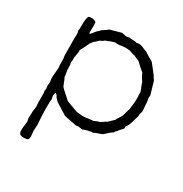

<svg xmlns="http://www.w3.org/2000/svg" viewBox="-147 -552 805 844"><g transform="rotate(30 255.5 -130.0)"><path d="M139 -33 125 -48Q119 -62 111 -62Q105 -50 111 -31Q109 -23 109 7V23Q109 50 113 100Q113 105 112 115Q111 125 111 130Q111 135 112.5 144.5Q114 154 113.5 161.5Q113 169 109 174Q103 178 90 178Q77 178 70 174Q64 169 63 159Q62 149 64.5 132Q67 115 67 111Q67 107 66.5 104.5Q66 102 65 99Q64 96 64 94Q65 87 65 76.5Q65 66 65 59L68 38Q69 34 68 25Q67 16 67 13Q67 5 67 -3Q67 -11 67 -21Q67 -31 67 -36Q67 -38 66 -41.5Q65 -45 65 -47Q65 -49 66 -52.5Q67 -56 67 -58Q67 -60 66 -65.5Q65 -71 65 -74Q65 -76 66 -82Q67 -88 67 -91Q67 -94 65.5 -101Q64 -108 64 -111Q64 -114 64.5 -119Q65 -124 65 -127L68 -165Q66 -174 66.5 -194Q67 -214 64 -223Q64 -241 63.5 -278Q63 -315 64 -335Q64 -344 61 -348Q63 -356 63 -385.5Q63 -415 70 -425Q92 -432 108 -420Q110 -410 109 -391Q108 -372 109 -364Q111 -362 112.5 -363Q114 -364 116.5 -367Q119 -370 120 -370Q121 -373 124 -376Q127 -379 128 -381Q130 -385 137.5 -391Q145 -397 147 -401Q169 -415 177 -422Q215 -432 234 -438Q237 -436 245.5 -435Q254 -434 256 -433Q260 -433 265.5 -434.5Q271 -436 272 -436Q276 -434 290 -434Q304 -434 310 -431Q325 -435 335 -431Q340 -430 349 -425.5Q358 -421 365 -420Q372 -414 387.5 -405.5Q403 -397 409 -393Q442 -352 448 -343L453 -334Q454 -333 456 -330.5Q458 -328 459 -326Q463 -314 469 -292Q475 -270 478 -261Q478 -258 477 -253.5Q476 -249 477 -245Q480 -236 481 -213.5Q482 -191 483 -185Q483 -181 480 -172Q477 -163 478 -155Q475 -148 468.5 -124Q462 -100 453 -91Q452 -90 451.5 -87.5Q451 -85 451.5 -82.5Q452 -80 451 -77Q435 -61 434 -59Q433 -55 427 -50Q421 -45 420 -40Q412 -37 382 -9Q377 -7 362.5 -2Q348 3 341 7Q336 5 328.5 7.5Q321 10 316 10Q313 12 305 14Q297 16 294 18Q290 18 283 16.5Q276 15 273 15Q271 15 266 16Q261 17 258 16Q255 16 228 10L212 7Q211 7 206 5.5Q201 4 198 4ZM433 -233V-253Q432 -256 426 -271Q420 -286 418 -294Q402 -316 398 -330Q383 -342 355 -368Q352 -369 343 -372.5Q334 -376 330 -379Q323 -379 314 -382.5Q305 -386 302 -387Q279 -390 262 -387Q239 -383 228 -386Q227 -385 206 -379Q191 -372 185 -371Q176 -362 165 -359Q163 -356 141 -337Q140 -333 133 -326Q130 -319 126 -311Q122 -303 117 -293Q112 -283 109 -278Q111 -271 108 -258Q105 -245 105 -242Q105 -216 103 -211Q105 -206 105.5 -200.5Q106 -195 106 -188.5Q106 -182 106 -178Q106 -174 108.5 -162Q111 -150 111 -143Q115 -136 120.5 -121.5Q126 -107 128 -103Q136 -94 153 -79.5Q170 -65 177 -58L234 -37L264 -34Q275 -34 291 -36.5Q307 -39 316 -39Q338 -49 346 -50Q348 -52 352.5 -54.5Q357 -57 358 -58L363 -62Q364 -63 367 -64Q370 -65 371 -66Q374 -68 378 -72Q382 -76 384 -78L398 -91Q400 -97 408 -108.5Q416 -120 418 -126Q420 -131 423 -143.5Q426 -156 429 -162Q435 -206 434 -231Q434 -233 433 -233Z"/></g></svg>

Font: FuturaRenner Light
Style: Regular
Weight: 300
Designer: BSozoo
Foundry: BSozoo
Version: Version 1.001;PS 001.001;hotconv 1.0.70;makeotf.lib2.5.58329